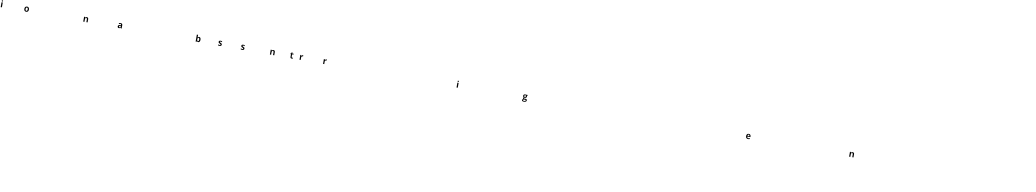

<svg xmlns="http://www.w3.org/2000/svg" viewBox="-56100 -10565 111258 20610"><g transform="rotate(10 -470.5 -260.0)"><path d="M44 -372C44 -296 80 -243 132 -220L145 -213L133 -206C111 -193 94 -180 83 -166C72 -153 67 -137 67 -117C67 -83 95 -55 120 -44L139 -34L118 -29C52 -13 3 23 3 96C3 202 105 240 225 240C382 240 517 189 517 46C517 -59 451 -102 344 -102H255C204 -102 170 -112 170 -142C170 -160 180 -175 195 -188L197 -190L221 -188L246 -186C370 -186 461 -244 461 -369C461 -398 453 -424 439 -449L434 -458L523 -481V-546H343H342C328 -549 273 -556 254 -556C130 -556 44 -497 44 -372ZM289 7C342 7 400 10 400 68C400 97 383 119 353 135C323 151 282 158 231 158C178 158 117 142 117 84C117 31 168 7 216 7ZM169 -371C169 -442 197 -481 254 -481C310 -481 338 -442 338 -371C338 -310 313 -264 254 -264C196 -264 169 -310 169 -371Z M-21570 -454H-21585L-21604 -546H-21704V-15H-21574V-286C-21574 -380 -21518 -432 -21426 -432C-21412 -432 -21401 -431 -21389 -429L-21380 -553C-21391 -555 -21406 -556 -21422 -556C-21496 -556 -21543 -509 -21568 -458Z M-53943 -274C-53943 -173 -53966 -95 -54056 -95C-54146 -95 -54170 -174 -54170 -274C-54170 -375 -54147 -451 -54057 -451C-53967 -451 -53943 -375 -53943 -274ZM-54275 -123C-54237 -45 -54162 10 -54058 10C-53899 10 -53807 -100 -53807 -274C-53807 -332 -53818 -382 -53838 -425C-53876 -503 -53951 -556 -54055 -556C-54215 -556 -54306 -449 -54306 -274C-54306 -216 -54295 -166 -54275 -123Z M-30306 -517C-30365 -543 -30425 -556 -30482 -556C-30592 -556 -30682 -514 -30682 -407C-30682 -345 -30663 -313 -30628 -285C-30609 -270 -30580 -254 -30540 -236C-30514 -222 -30493 -212 -30476 -203C-30459 -193 -30447 -184 -30440 -176C-30432 -167 -30429 -154 -30429 -140C-30429 -101 -30460 -84 -30509 -84C-30564 -84 -30632 -105 -30681 -126V-19C-30631 2 -30584 10 -30514 10C-30389 10 -30298 -36 -30298 -160C-30298 -220 -30318 -253 -30353 -280C-30372 -295 -30403 -311 -30443 -328C-30487 -348 -30514 -364 -30528 -375C-30542 -386 -30550 -399 -30550 -416C-30550 -448 -30524 -461 -30484 -461C-30432 -461 -30390 -443 -30345 -423Z M-32776 -517C-32835 -543 -32895 -556 -32952 -556C-33062 -556 -33152 -514 -33152 -407C-33152 -345 -33133 -313 -33098 -285C-33079 -270 -33050 -254 -33010 -236C-32984 -222 -32963 -212 -32946 -203C-32929 -193 -32917 -184 -32910 -176C-32902 -167 -32899 -154 -32899 -140C-32899 -101 -32930 -84 -32979 -84C-33034 -84 -33102 -105 -33151 -126V-19C-33101 2 -33054 10 -32984 10C-32859 10 -32768 -36 -32768 -160C-32768 -220 -32788 -253 -32823 -280C-32842 -295 -32873 -311 -32913 -328C-32957 -348 -32984 -364 -32998 -375C-33012 -386 -33020 -399 -33020 -416C-33020 -448 -32994 -461 -32954 -461C-32902 -461 -32860 -443 -32815 -423Z M-35303 -556C-35366 -556 -35411 -530 -35443 -478L-35445 -475H-35462L-35461 -483C-35457 -532 -35456 -567 -35456 -590V-760H-35589V0H-35487L-35463 -61H-35445L-35443 -58C-35410 -12 -35365 10 -35307 10C-35172 10 -35109 -114 -35109 -274C-35109 -431 -35170 -556 -35303 -556ZM-35456 -275V-292C-35455 -388 -35432 -452 -35348 -452C-35317 -452 -35291 -437 -35273 -407C-35255 -377 -35245 -333 -35245 -276C-35245 -186 -35268 -96 -35346 -96C-35436 -96 -35456 -172 -35456 -275Z M-24137 -454H-24152L-24171 -546H-24271V-15H-24141V-286C-24141 -380 -24085 -432 -23993 -432C-23979 -432 -23968 -431 -23956 -429L-23947 -553C-23958 -555 -23973 -556 -23989 -556C-24063 -556 -24110 -509 -24135 -458Z M-56772 -760C-56823 -760 -56846 -739 -56846 -694C-56846 -649 -56823 -629 -56772 -629C-56724 -629 -56699 -649 -56699 -694C-56699 -739 -56721 -760 -56772 -760ZM-56706 -538H-56840V-8H-56706Z M-25150 -443H-25002V-543H-25150V-662H-25223L-25264 -547L-25345 -497V-444H-25274V-167C-25274 -48 -25225 10 -25124 10C-25074 10 -25031 3 -24996 -12V-109C-25028 -100 -25057 -94 -25082 -94C-25124 -94 -25150 -119 -25150 -165Z M-44056 -512 -44013 -424C-43958 -449 -43911 -462 -43871 -462C-43814 -462 -43784 -430 -43784 -369V-336L-43880 -333C-44012 -328 -44109 -291 -44109 -161C-44109 -53 -44050 10 -43950 10C-43911 10 -43880 3 -43857 -9C-43834 -21 -43809 -42 -43786 -73L-43784 -76H-43772L-43743 0H-43652V-366C-43652 -501 -43735 -557 -43865 -557C-43934 -557 -43995 -542 -44056 -512ZM-43972 -154C-43972 -228 -43914 -249 -43846 -251L-43784 -253V-200C-43784 -129 -43832 -84 -43898 -84C-43945 -84 -43972 -108 -43972 -154Z M-47703 -480 -47705 -476H-47722L-47741 -546H-47842V-15H-47710V-264C-47710 -373 -47689 -452 -47591 -452C-47522 -452 -47501 -398 -47501 -326V-15H-47368V-364C-47368 -489 -47431 -556 -47551 -556C-47623 -556 -47675 -527 -47703 -480Z M-27358 -480 -27360 -476H-27377L-27396 -546H-27497V-15H-27365V-264C-27365 -373 -27344 -452 -27246 -452C-27177 -452 -27156 -398 -27156 -326V-15H-27023V-364C-27023 -489 -27086 -556 -27206 -556C-27278 -556 -27330 -527 -27358 -480Z M-7084 -760C-7135 -760 -7158 -739 -7158 -694C-7158 -649 -7135 -629 -7084 -629C-7036 -629 -7011 -649 -7011 -694C-7011 -739 -7033 -760 -7084 -760ZM-7018 -538H-7152V-8H-7018Z M24713 -328H24502L24503 -336C24508 -409 24540 -465 24609 -465C24676 -465 24712 -411 24713 -336ZM24807 -125C24755 -102 24703 -86 24635 -86C24551 -86 24503 -144 24500 -235V-244H24838V-310C24838 -464 24751 -556 24608 -556C24451 -556 24365 -445 24365 -269C24365 -92 24465 10 24628 10C24704 10 24753 0 24807 -26Z M35777 -480 35775 -476H35758L35739 -546H35638V-15H35770V-264C35770 -373 35791 -452 35889 -452C35958 -452 35979 -398 35979 -326V-15H36112V-364C36112 -489 36049 -556 35929 -556C35857 -556 35805 -527 35777 -480Z"/></g></svg>

Font: Passageway
Style: Light
Weight: 700
Foundry: Ascender Corporation
Version: Version 1.11